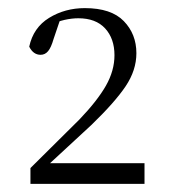

<svg xmlns="http://www.w3.org/2000/svg" viewBox="-20 -913 417 473"><path d="M55 -460V-499L176 -619Q220 -665 241 -702Q262 -739 262 -777Q262 -818 239 -843Q216 -868 173 -868Q157 -868 139 -864Q121 -860 101 -850L131 -873L112 -817Q106 -796 98.5 -787Q91 -778 80 -778Q62 -778 52 -798Q62 -845 101 -869Q140 -893 189 -893Q254 -893 285 -861Q316 -829 316 -782Q316 -740 289.5 -700.5Q263 -661 205 -605L86 -495L95 -520L97 -511H336V-460Z"/></svg>

Font: Noto Serif SC
Style: Regular
Weight: 200
Designer: Ryoko NISHIZUKA 西塚涼子 (kana & ideographs); Frank Grießhammer (Latin, Greek & Cyrillic); Wenlong ZHANG 张文龙 (bopomofo); San
Foundry: Adobe
Version: Version 2.001;hotconv 1.1.0;makeotfexe 2.6.0